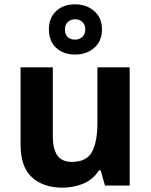

<svg xmlns="http://www.w3.org/2000/svg" viewBox="-20 -857 697 887"><path d="M579 -546V0H465L445 -70H437Q411 -28 365.5 -9Q320 10 269 10Q181 10 128 -37.5Q75 -85 75 -190V-546H224V-227Q224 -169 245 -139Q266 -109 312 -109Q380 -109 405 -155.5Q430 -202 430 -289V-546ZM327 -605Q273 -605 239.5 -636Q206 -667 206 -721Q206 -775 239.5 -806Q273 -837 327 -837Q379 -837 415 -806Q451 -775 451 -722Q451 -667 415.5 -636Q380 -605 327 -605ZM327 -674Q347 -674 360.5 -686.5Q374 -699 374 -721Q374 -743 360.5 -755.5Q347 -768 327 -768Q307 -768 293.5 -755.5Q280 -743 280 -721Q280 -699 292 -686.5Q304 -674 327 -674Z"/></svg>

Font: Noto Sans Bamum
Style: Bold
Weight: 700
Designer: Monotype Design Team
Foundry: Monotype Imaging Inc.
Version: Version 2.002; ttfautohint (v1.8.4.7-5d5b)